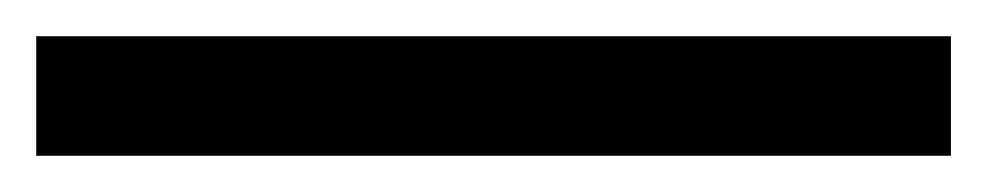

<svg xmlns="http://www.w3.org/2000/svg" viewBox="-31 10 545 106"><path d="M-11 30H494V96H-11Z"/></svg>

Font: Unbounded Light
Style: Regular
Weight: 300
Designer: Luke Prowse, Jean-Baptiste Morizot, Fátima Lázaro, Florian Runge
Foundry: NaN
Version: Version 1.700